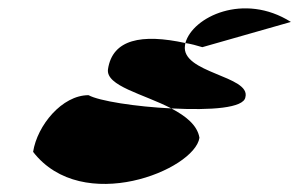

<svg xmlns="http://www.w3.org/2000/svg" viewBox="-20 -562 723 464"><path d="M60 -195C179 -41 450 -151 462 -229C457 -260 428 -282 394 -300C309 -304 219 -318 194 -332C130 -332 70 -259 60 -195ZM241 -395C235 -354 327 -335 394 -300C491 -295 569 -301 573 -327C587 -379 417 -385 427 -452L428 -458C322 -481 252 -467 241 -395ZM428 -458C441 -456 456 -452 469 -448L683 -509C569 -581 445 -521 428 -458Z"/></svg>

Font: Ampere
Style: SCSuExtIta
Weight: 400
Version: Version 1